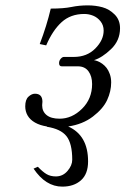

<svg xmlns="http://www.w3.org/2000/svg" viewBox="-20 -462 467 715"><path d="M105 166 121 159Q139 178 153.5 186.5Q168 195 188 195Q214 195 231.5 174.5Q249 154 249 133Q249 72 227.5 45Q206 18 154 10L155 9Q129 5 110.5 -5.5Q92 -16 83 -31.5Q74 -47 74 -66Q74 -91 86 -102Q98 -113 110 -113Q138 -113 138 -83Q138 -81 137.5 -77Q137 -73 137 -70Q137 -47 153.5 -33.5Q170 -20 202 -20Q248 -20 285.5 -57Q323 -94 323 -149Q323 -178 309.5 -196.5Q296 -215 270 -215H210Q200 -215 200 -227Q200 -236 206 -243Q212 -250 218 -250H255Q304 -250 335 -281.5Q366 -313 366 -348Q366 -368 354.5 -382.5Q343 -397 327 -403.5Q311 -410 294 -410Q243 -410 209.5 -379.5Q176 -349 152 -293L128 -298Q154 -366 169 -430Q217 -430 246 -436Q275 -442 307 -442Q336 -442 361.5 -435Q387 -428 407 -408Q427 -388 427 -357Q427 -311 393.5 -279Q360 -247 330 -238Q336 -237 344 -234Q352 -231 361 -224.5Q370 -218 377 -209Q384 -200 389 -186Q394 -172 394 -155Q394 -122 379 -89.5Q364 -57 326 -28Q288 1 234 9Q308 42 308 139Q308 186 281.5 209.5Q255 233 212 233Q150 233 105 166Z"/></svg>

Font: Linux Libertine O
Style: Italic
Weight: 400
Italic angle: -12°
Designer: Philipp H. Poll
Foundry: Philipp H. Poll
Version: Version 5.1.6